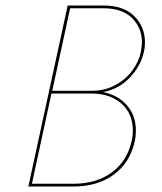

<svg xmlns="http://www.w3.org/2000/svg" viewBox="-20 -678 589 698"><path d="M355 -343Q410 -332 442 -294.5Q474 -257 474 -203Q474 -182 470 -165Q453 -87 394 -43.5Q335 0 247 0H83L226 -658H356Q430 -658 468.5 -619Q507 -580 507 -524Q507 -505 503 -489Q492 -439 453 -397Q414 -355 355 -343ZM492 -489Q496 -513 496 -523Q496 -577 460 -612.5Q424 -648 355 -648H235L170 -348H314Q361 -348 399 -368.5Q437 -389 461 -421.5Q485 -454 492 -489ZM463 -204Q463 -264 422 -301Q381 -338 312 -338H167L96 -10H247Q331 -10 387 -51.5Q443 -93 459 -167Q463 -184 463 -204Z"/></svg>

Font: Ysabeau Infant Hairline
Style: Italic
Weight: 100
Italic angle: -12°
Designer: Christian Thalmann (Catharsis Fonts)
Version: Version 0.003